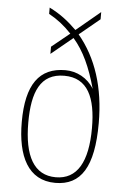

<svg xmlns="http://www.w3.org/2000/svg" viewBox="-54 -801 555 850"><g transform="rotate(5 223.0 -375.5)"><path d="M224 10C338 10 393 -75 393 -270C393 -429 351 -557 270 -654L361 -729V-761L254 -672C216 -709 182 -736 132 -761V-733C170 -712 200 -689 233 -654L153 -589V-557L249 -636C296 -582 327 -513 353 -419C325 -466 276 -491 226 -491C110 -491 53 -413 53 -246C53 -94 103 10 224 10ZM224 -15C127 -15 82 -97 82 -246C82 -382 117 -466 223 -466C328 -466 365 -380 365 -246C365 -95 319 -15 224 -15Z"/></g></svg>

Font: Noto Serif Hebrew Condensed Thin
Style: Regular
Weight: 100
Width: 3
Designer: Monotype Design Team
Foundry: Monotype Imaging Inc.
Version: Version 2.004